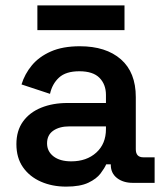

<svg xmlns="http://www.w3.org/2000/svg" viewBox="-20 -680 617 714"><path d="M226 14Q174 14 132 -4.5Q90 -23 65.5 -58Q41 -93 41 -144Q41 -194 65.5 -228Q90 -262 133 -279.5Q176 -297 231 -297H374V-327Q374 -366 350 -390.5Q326 -415 275 -415Q225 -415 199.5 -391.5Q174 -368 166 -331L60 -366Q72 -405 98.5 -437Q125 -469 169 -488.5Q213 -508 277 -508Q374 -508 429.5 -459.5Q485 -411 485 -319V-125Q485 -95 513 -95H555V0H474Q438 0 415 -18Q392 -36 392 -67V-69H375Q369 -55 354 -35Q339 -15 308.5 -0.5Q278 14 226 14ZM245 -80Q302 -80 338 -112.5Q374 -145 374 -200V-210H238Q201 -210 178 -194Q155 -178 155 -147Q155 -117 179 -98.5Q203 -80 245 -80ZM119 -568V-660H443V-568Z"/></svg>

Font: Space Grotesk Light SemiBold
Style: Regular
Weight: 600
Version: Version 2.000